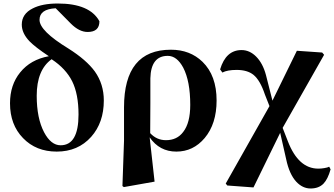

<svg xmlns="http://www.w3.org/2000/svg" viewBox="-20 -846 1902 1093"><path d="M274 -509Q189 -448 189 -301Q189 -173 231 -93Q270 -19 325 -19Q427 -19 427 -194Q427 -310 391 -383Q355 -455 275 -508ZM297 -799Q205 -794 205 -733Q205 -670 369 -570Q472 -505 520 -439Q571 -367 571 -274Q571 -148 499 -67Q424 17 303 17Q185 17 111 -60Q37 -136 37 -258Q37 -363 95 -434Q154 -507 258 -526Q180 -578 148 -611Q104 -657 104 -706Q104 -767 166 -798Q220 -826 309 -826Q491 -826 546 -725Q546 -664 479 -664Q431 -664 383 -712Z M836 -258Q836 -114 835 -88Q872 -48 925 -48Q988 -48 1023 -95Q1063 -146 1063 -249Q1063 -384 1023 -461Q987 -528 935 -528Q839 -528 836 -400ZM686 -235Q686 -563 953 -563Q1062 -563 1133 -494Q1213 -416 1213 -274Q1213 -141 1145 -60Q1080 17 984 17Q888 17 832 -64L860 188L685 219L677 213L686 -45Z M1862 118Q1846 174 1822 199Q1795 227 1748 227Q1703 227 1667 189Q1627 146 1609 60L1575 -90L1423 221L1274 210L1265 199L1514 -242L1488 -308Q1461 -389 1423 -420Q1388 -448 1327 -448Q1274 -448 1246 -433L1233 -451Q1266 -561 1355 -561Q1401 -561 1438 -524Q1476 -486 1494 -419L1531 -273L1670 -557L1814 -547L1825 -534L1589 -118L1619 -41Q1679 114 1792 114Q1809 114 1826 111Q1845 108 1854 103Z"/></svg>

Font: Source Han Serif SC Heavy
Style: Regular
Weight: 900
Designer: Ryoko NISHIZUKA  (kana & ideographs); Frank Grießhammer (Latin, Greek & Cyrillic); Wenlong ZHANG  (bopomofo); Sandoll Co
Foundry: Adobe Systems Incorporated
Version: Version 1.001 October 20, 2017